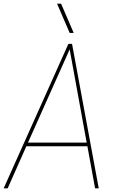

<svg xmlns="http://www.w3.org/2000/svg" viewBox="-34 -1030 644 1050"><path d="M369 -850ZM369 -850H347L278 -1010H300ZM506 0H486L444 -230H110L8 0H-14L340 -790H360ZM440 -250 347 -760 119 -250Z"/></svg>

Font: Tanohe Sans Thin
Style: Italic
Weight: 100
Designer: Village Type and Design LLC & Cristiano Sobral
Foundry: Cooper Hewitt Smithsonian Design Museum
Version: Version 1.00;September 29, 2021;FontCreator 13.0.0.2655 64-b